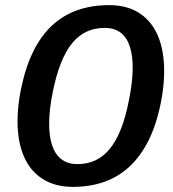

<svg xmlns="http://www.w3.org/2000/svg" viewBox="-20 -725 674 750"><path d="M406 -705Q472 -705 518.2 -677.5Q564.5 -650 590 -599.8Q615.5 -549.5 620.2 -479Q625 -408.5 608 -323Q591 -237.5 559.8 -175.5Q528.5 -113.5 485 -73.5Q441.5 -33.5 386 -14.2Q330.5 5 265 5Q198.5 5 151.8 -22.8Q105 -50.5 79.5 -100.8Q54 -151 49.5 -221.2Q45 -291.5 62 -377Q79.5 -462.5 110.2 -524.5Q141 -586.5 184.5 -626.5Q228 -666.5 283.8 -685.8Q339.5 -705 406 -705ZM389 -616Q351 -616 319.8 -602Q288.5 -588 263.2 -558Q238 -528 218.8 -480.2Q199.5 -432.5 186 -365Q172.5 -298 172 -245.8Q171.5 -193.5 183.5 -157.5Q195.5 -121.5 220.2 -102.8Q245 -84 282 -84Q320 -84 351.2 -98Q382.5 -112 407.8 -142.2Q433 -172.5 452 -220.2Q471 -268 484 -335Q511 -470 487.2 -543Q463.5 -616 389 -616Z"/></svg>

Font: Argentum Sans
Style: Italic
Weight: 400
Italic angle: -11.3099°
Designer: Julieta Ulanovsky, Owen Earl, Rasmus Andersson, Cristiano Sobral
Foundry: The Argentum Sans Project Authors
Version: Version 3.131; ttfautohint (v1.8.4.7-5d5b-dirty)